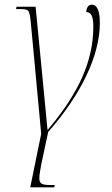

<svg xmlns="http://www.w3.org/2000/svg" viewBox="-20 -565 481 825"><path d="M110 240H213L215 230H198C161 230 149 225 149 201C149 189 152 169 157 143L187 2C329 -159 409 -327 409 -466C409 -520 397 -545 374 -545C360 -545 351 -532 351 -513C370 -513 381 -498 381 -451C381 -301 317 -164 186 -8H184C180 -51 168 -171 162 -238L133 -536H51L49 -526H59C105 -526 106 -525 112 -472L157 10Z"/></svg>

Font: Noto Serif Display Condensed Thin
Style: Italic
Weight: 100
Width: 3
Italic angle: -12°
Designer: Monotype Design Team
Foundry: Monotype Imaging Inc.
Version: Version 2.009